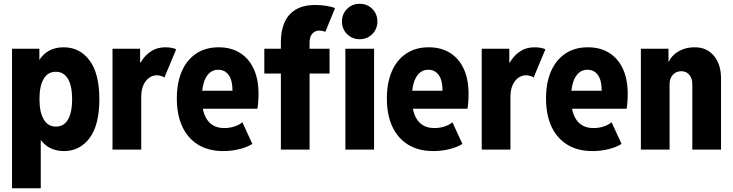

<svg xmlns="http://www.w3.org/2000/svg" viewBox="-20 -794 3889 1019"><path d="M43.9 205.1V-535.2H189V-476.6H207L186.5 -416V-110.4L219.7 -49.8H196.3V205.1ZM319.3 7.8Q230 7.8 186 -66.9Q142.1 -141.6 142.1 -270Q142.1 -397.9 185.5 -470.5Q229 -543 317.9 -543Q403.3 -543 455.3 -473.4Q507.3 -403.8 507.3 -267.6Q507.3 -130.9 455.6 -61.5Q403.8 7.8 319.3 7.8ZM276.9 -122.1Q319.3 -122.1 341.1 -160.2Q362.8 -198.2 362.8 -267.6Q362.8 -337.9 340.6 -375.5Q318.4 -413.1 275.9 -413.1Q234.4 -413.1 211.9 -375.7Q189.5 -338.4 189.5 -268.6Q189.5 -197.8 212.2 -159.9Q234.9 -122.1 276.9 -122.1Z M577.1 0V-535.2H723.6V-462.4H738.8L709.5 -425.3Q718.3 -451.7 737.3 -479Q756.3 -506.3 786.4 -524.7Q816.4 -543 858.4 -543Q877 -543 893.3 -539.6Q909.7 -536.1 915 -532.2L852.5 -382.3Q848.6 -386.7 836.2 -390.6Q823.7 -394.5 811.5 -394.5Q792 -394.5 773.2 -382.3Q754.4 -370.1 741.9 -344.2Q729.5 -318.4 729.5 -276.4V0Z M1165 7.8Q1087.4 7.8 1032.2 -25.6Q977.1 -59.1 947.8 -121.6Q918.5 -184.1 918.5 -271.5Q918.5 -354 944.6 -414.8Q970.7 -475.6 1020.5 -509.3Q1070.3 -543 1140.6 -543Q1206.5 -543 1253.9 -513.2Q1301.3 -483.4 1326.7 -428.2Q1352.1 -373 1352.1 -296.4Q1352.1 -273.4 1350.3 -251.5Q1348.6 -229.5 1346.2 -216.8H1039.1V-312.5H1213.9Q1213.9 -368.2 1193.6 -396Q1173.3 -423.8 1138.2 -423.8Q1109.4 -423.8 1089.8 -405Q1070.3 -386.2 1060.8 -352.8Q1051.3 -319.3 1051.3 -274.9Q1051.3 -223.6 1064.5 -187.7Q1077.6 -151.9 1104 -133.1Q1130.4 -114.3 1170.4 -114.3Q1199.7 -114.3 1226.1 -123.3Q1252.4 -132.3 1266.1 -145.5L1319.3 -30.3Q1292 -12.7 1250.2 -2.4Q1208.5 7.8 1165 7.8Z M1382.8 -403.8V-535.2H1729V-403.8ZM1470.7 0V-572.3Q1470.7 -629.4 1489.3 -673.3Q1507.8 -717.3 1548.6 -742.4Q1589.4 -767.6 1654.3 -767.6Q1682.6 -767.6 1712.6 -762.9Q1742.7 -758.3 1758.3 -750.5L1706.5 -625Q1698.7 -628.4 1689.7 -630.1Q1680.7 -631.8 1673.8 -631.8Q1653.3 -631.8 1638.2 -616.2Q1623 -600.6 1623 -567.4V0ZM1813 0V-535.2H1965.3V0ZM1889.2 -585.9Q1849.1 -585.9 1822 -613Q1794.9 -640.1 1794.9 -680.2Q1794.9 -719.7 1822 -746.8Q1849.1 -773.9 1889.2 -773.9Q1928.7 -773.9 1955.8 -746.8Q1982.9 -719.7 1982.9 -680.2Q1982.9 -640.1 1955.8 -613Q1928.7 -585.9 1889.2 -585.9Z M2279.8 7.8Q2202.1 7.8 2147 -25.6Q2091.8 -59.1 2062.5 -121.6Q2033.2 -184.1 2033.2 -271.5Q2033.2 -354 2059.3 -414.8Q2085.4 -475.6 2135.3 -509.3Q2185.1 -543 2255.4 -543Q2321.3 -543 2368.7 -513.2Q2416 -483.4 2441.4 -428.2Q2466.8 -373 2466.8 -296.4Q2466.8 -273.4 2465.1 -251.5Q2463.4 -229.5 2460.9 -216.8H2153.8V-312.5H2328.6Q2328.6 -368.2 2308.3 -396Q2288.1 -423.8 2252.9 -423.8Q2224.1 -423.8 2204.6 -405Q2185.1 -386.2 2175.5 -352.8Q2166 -319.3 2166 -274.9Q2166 -223.6 2179.2 -187.7Q2192.4 -151.9 2218.8 -133.1Q2245.1 -114.3 2285.2 -114.3Q2314.5 -114.3 2340.8 -123.3Q2367.2 -132.3 2380.9 -145.5L2434.1 -30.3Q2406.7 -12.7 2365 -2.4Q2323.2 7.8 2279.8 7.8Z M2536.6 0V-535.2H2683.1V-462.4H2698.2L2668.9 -425.3Q2677.7 -451.7 2696.8 -479Q2715.8 -506.3 2745.8 -524.7Q2775.9 -543 2817.9 -543Q2836.4 -543 2852.8 -539.6Q2869.1 -536.1 2874.5 -532.2L2812 -382.3Q2808.1 -386.7 2795.7 -390.6Q2783.2 -394.5 2771 -394.5Q2751.5 -394.5 2732.7 -382.3Q2713.9 -370.1 2701.4 -344.2Q2689 -318.4 2689 -276.4V0Z M3124.5 7.8Q3046.9 7.8 2991.7 -25.6Q2936.5 -59.1 2907.2 -121.6Q2877.9 -184.1 2877.9 -271.5Q2877.9 -354 2904.1 -414.8Q2930.2 -475.6 2980 -509.3Q3029.8 -543 3100.1 -543Q3166 -543 3213.4 -513.2Q3260.7 -483.4 3286.1 -428.2Q3311.5 -373 3311.5 -296.4Q3311.5 -273.4 3309.8 -251.5Q3308.1 -229.5 3305.7 -216.8H2998.5V-312.5H3173.3Q3173.3 -368.2 3153.1 -396Q3132.8 -423.8 3097.7 -423.8Q3068.8 -423.8 3049.3 -405Q3029.8 -386.2 3020.3 -352.8Q3010.7 -319.3 3010.7 -274.9Q3010.7 -223.6 3023.9 -187.7Q3037.1 -151.9 3063.5 -133.1Q3089.8 -114.3 3129.9 -114.3Q3159.2 -114.3 3185.5 -123.3Q3211.9 -132.3 3225.6 -145.5L3278.8 -30.3Q3251.5 -12.7 3209.7 -2.4Q3168 7.8 3124.5 7.8Z M3381.3 0V-535.2H3527.8V-466.3H3550.3L3520 -438Q3529.8 -485.8 3570.3 -514.4Q3610.8 -543 3667.5 -543Q3731.4 -543 3769 -497.8Q3806.6 -452.6 3806.6 -378.4V0H3654.3V-348.1Q3654.3 -377.9 3638.4 -397Q3622.6 -416 3596.2 -416Q3577.1 -416 3563.2 -407.2Q3549.3 -398.4 3541.5 -382.8Q3533.7 -367.2 3533.7 -347.2V0Z"/></svg>

Font: Reddit Sans Condensed ExtraBold
Style: Regular
Weight: 800
Designer: Stephen Hutchings
Foundry: Reddit
Version: Version 1.014